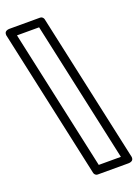

<svg xmlns="http://www.w3.org/2000/svg" viewBox="-185 -903 791 1103"><g transform="rotate(-20 211.0 -351.0)"><path d="M-6.8 -797.9Q-7.3 -799.3 -7.8 -801.5Q-8.3 -803.7 -7.8 -809.3Q-7.3 -814.9 -5.1 -819.3Q-2.9 -823.7 4.2 -827.4Q11.2 -831.1 22 -831.1H210Q217.8 -831.1 223.6 -825.7Q229.5 -820.3 231 -814L429.2 96.2Q429.7 97.7 430.2 99.9Q430.7 102.1 430.2 107.7Q429.7 113.3 427.2 117.7Q424.8 122.1 417.7 125.5Q410.6 128.9 399.9 128.9H211.9Q204.1 128.9 198.2 123.5Q192.4 118.2 190.9 111.8ZM49.8 -780.8 236.8 79.1H372.1L185.1 -780.8Z"/></g></svg>

Font: Trueno Black Outline
Style: Italic
Weight: 900
Width: 6
Designer: Julieta Ulanovsky
Foundry: Julieta Ulanovsky
Version: Version 3.001b | FøM Fix